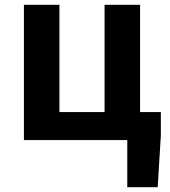

<svg xmlns="http://www.w3.org/2000/svg" viewBox="-20 -580 703 795"><path d="M507 195H633L646 -20V-116H560V-560H413V-116H226V-560H79V0H507Z"/></svg>

Font: Noto Sans Mono CJK TC
Style: Bold
Weight: 700
Designer: Ryoko NISHIZUKA 西塚涼子 (kana, bopomofo & ideographs); Paul D. Hunt (Latin, Greek & Cyrillic); Sandoll Communications 산돌커뮤니
Foundry: Adobe
Version: Version 2.004;hotconv 1.0.118;makeotfexe 2.5.65603